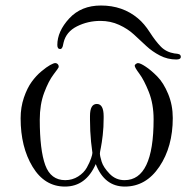

<svg xmlns="http://www.w3.org/2000/svg" viewBox="-20 -669 707 700"><path d="M55.2 -237.8Q55.2 -277.8 67.1 -313Q79.1 -348.1 95.5 -370.6Q111.8 -393.1 130.9 -408.9Q149.9 -424.8 162.8 -431.9Q175.8 -439 181.2 -439Q187 -439 190.9 -434.6Q194.8 -430.2 193.8 -423.8Q193.8 -421.9 175.5 -397.9Q157.2 -374 141.1 -331.1Q125 -288.1 125 -232.9Q125 -122.1 145 -67.1Q165 -12.2 217.8 -12.2Q243.7 -12.2 264.9 -25.6Q286.1 -39.1 296.6 -58.1Q307.1 -77.1 312 -91.6Q316.9 -106 316.9 -111.8L312 -151.9Q308.1 -190.9 308.1 -232.9V-246.1Q308.1 -290 333 -290Q357.9 -290 357.9 -245.1V-238.8Q357.9 -204.6 354.5 -175.8Q351.1 -147 347.7 -130.4Q344.2 -113.8 344.2 -109.9Q344.2 -100.1 350.6 -79.6Q356.9 -59.1 379.4 -35.6Q401.9 -12.2 434.1 -12.2Q540 -12.2 540 -233.9Q540 -290 522.5 -334Q504.9 -377.9 488 -400.4Q471.2 -422.9 471.2 -429.2Q471.2 -433.1 475.6 -436Q480 -439 482.9 -439Q491.7 -439 511.2 -426Q530.8 -413.1 553.5 -390.1Q576.2 -367.2 593 -326.7Q609.9 -286.1 609.9 -238.8Q609.9 -133.8 561 -61.3Q512.2 11.2 435.1 11.2Q360.8 11.2 329.1 -70.8Q293 11.2 216.8 11.2Q142.6 11.2 98.9 -60.8Q55.2 -132.8 55.2 -237.8ZM189 -504.9Q189 -554.7 232.4 -601.8Q275.9 -648.9 348.1 -648.9Q427.2 -648.9 482.9 -602.1Q505.9 -583 526.4 -551Q546.9 -519 566.4 -499Q585.9 -479 616.2 -474.1Q617.2 -474.1 621.6 -473.6Q626 -473.1 627.9 -472.7Q629.9 -472.2 633.1 -471.2Q636.2 -470.2 637.7 -467.5Q639.2 -464.8 639.2 -461.9Q639.2 -452.1 623 -452.1Q590.8 -452.1 563 -466.6Q535.2 -481 513.2 -501.5Q491.2 -522 468.5 -543Q445.8 -564 414.3 -578.4Q382.8 -592.8 346.2 -592.8Q300.3 -592.8 260.7 -573Q221.2 -553.2 211.9 -514.2L210.9 -509.8Q210 -504.9 209 -501Q208 -497.1 205.6 -493.7Q203.1 -490.2 200.2 -490.2Q189 -489.7 189 -504.9Z"/></svg>

Font: CMU Serif Upright Italic
Style: UprightItalic
Weight: 500
Version: Version 0.7.0